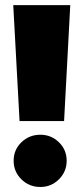

<svg xmlns="http://www.w3.org/2000/svg" viewBox="-20 -695 321 746"><path d="M56 -224.5 31.5 -675H253L229 -224.5ZM137 31.5Q93.5 31.5 63.2 1.8Q33 -28 33 -70.5Q33 -113 63.2 -142.2Q93.5 -171.5 137 -171.5Q179 -171.5 209 -142.2Q239 -113 239 -70.5Q239 -28 209 1.8Q179 31.5 137 31.5Z"/></svg>

Font: Anybody ExtraExpanded Regular
Style: Bold
Weight: 700
Width: 8
Designer: Tyler Finck
Foundry: Etcetera Type Company
Version: Version 1.010; ttfautohint (v1.8.3) -l 8 -r 50 -G 200 -x 14 